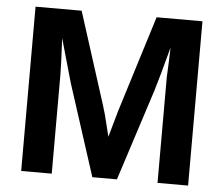

<svg xmlns="http://www.w3.org/2000/svg" viewBox="-50 -745 933 801"><g transform="rotate(5 416.5 -344.0)"><path d="M766 0H638V-417V-445Q638 -449 639 -462.5Q640 -476 641 -507.5Q642 -539 643 -567Q608 -436 592 -384L468 0H365L241 -384L189 -567Q195 -454 195 -417V0H67V-688H260L383 -303L394 -266L417 -174L448 -284L574 -688H766Z"/></g></svg>

Font: Libra Sans
Style: Bold
Weight: 700
Foundry: Context Ltd
Version: Version 1.000